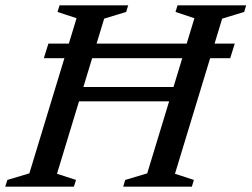

<svg xmlns="http://www.w3.org/2000/svg" viewBox="-40 -696 938 716"><path d="M194 -318 210 -371.5H667L651 -318ZM123.5 -479 140.5 -533.5H835.5L818.5 -479ZM245.5 -628 174.5 -651.5 182 -676H438L430.5 -651.5L348.5 -626.5L172.5 -48L243.5 -25L235.5 0H-20.5L-12.5 -25L69.5 -49.5ZM685 -628 614.5 -651.5 622 -676H878L870.5 -651.5L788.5 -626.5L612.5 -48L683 -25L675.5 0H419.5L427 -25L509 -49.5Z"/></svg>

Font: Newsreader 16pt 16pt Medium
Style: Italic
Weight: 500
Italic angle: -17°
Version: Version 1.003